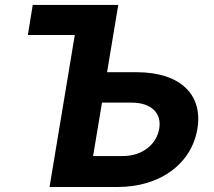

<svg xmlns="http://www.w3.org/2000/svg" viewBox="-20 -747 855 767"><path d="M91.3 -607.2H278.8L177.9 0H449.6C622.5 0 745.7 -94.8 768.5 -232.2C791.5 -370 698.9 -458.5 526.3 -458.5H407.7L452.4 -727.3H110.8ZM351.9 -123.6 387.4 -337H505.7C588.4 -337 626.1 -291.5 616.1 -233.7C606.9 -174 552.9 -123.6 470.2 -123.6Z"/></svg>

Font: Magic Ui Pro
Style: Bold Italic
Weight: 700
Italic angle: -9.39999°
Designer: Stefan Endress, Andreas Faust
Version: Version 1.000;FEAKit 1.0